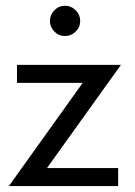

<svg xmlns="http://www.w3.org/2000/svg" viewBox="-20 -630 458 650"><path d="M149 -559Q149 -580 164 -595.2Q179 -610.5 200 -610.5Q221 -610.5 236.2 -595.2Q251.5 -580 251.5 -559Q251.5 -538 236.2 -523Q221 -508 200 -508Q179 -508 164 -523.2Q149 -538.5 149 -559ZM37.5 -410.5H389.5L139 -61H380V0H10L260 -349.5H37.5Z"/></svg>

Font: League Spartan
Style: Regular
Weight: 350
Foundry: The League of Moveable Type
Version: Version 2.002